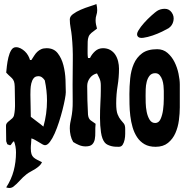

<svg xmlns="http://www.w3.org/2000/svg" viewBox="-20 -726 929 960"><path d="M60 -490Q72 -490 83.5 -484Q95 -478 104.5 -469Q114 -460 120.5 -448.5Q127 -437 130 -426H137Q145 -438 151.5 -448.5Q158 -459 166.5 -467Q175 -475 186 -480Q197 -485 213 -485Q249 -485 268.5 -460Q288 -435 297 -400Q306 -365 307.5 -327.5Q309 -290 309 -265Q309 -254 304.5 -230Q300 -206 292.5 -176.5Q285 -147 275 -116Q265 -85 253.5 -59Q242 -33 229.5 -16.5Q217 0 205 0Q200 0 192 -4.5Q184 -9 174.5 -15Q165 -21 155 -26.5Q145 -32 137 -34Q137 -22 135.5 -9.5Q134 3 134 15Q134 34 137.5 44.5Q141 55 148.5 61.5Q156 68 166 73Q176 78 190 85Q185 96 176 104Q167 112 156 119Q145 126 133.5 132Q122 138 113 145Q95 159 79.5 176.5Q64 194 46 208Q37 214 26 214Q22 214 18.5 213Q15 212 11 211Q37 171 48.5 127.5Q60 84 60 36Q60 6 50 -20Q45 -18 39.5 -9Q34 0 31 0Q29 0 28 0Q27 0 25 -2Q17 -2 15 -8.5Q13 -15 11 -20L10 -98Q10 -106 15.5 -112Q21 -118 28.5 -123.5Q36 -129 42 -135Q48 -141 50 -149Q56 -176 55 -211.5Q54 -247 54 -275Q54 -296 52.5 -307.5Q51 -319 46 -327Q41 -335 32.5 -342Q24 -349 11 -363Q12 -375 14.5 -396.5Q17 -418 22 -439Q27 -460 36 -475Q45 -490 60 -490ZM172 -345Q156 -345 148 -334.5Q140 -324 136.5 -309Q133 -294 132.5 -278Q132 -262 132 -252Q132 -224 133 -197Q134 -170 134 -142Q150 -129 166 -117.5Q182 -106 197 -93Q215 -156 215 -223Q215 -272 204 -324Q199 -332 191 -338.5Q183 -345 172 -345Z M462 -706Q464 -698 465 -690.5Q466 -683 466 -675Q466 -662 462 -650.5Q458 -639 458 -625Q458 -614 460 -604Q462 -594 465 -583Q447 -570 437 -561.5Q427 -553 423 -542.5Q419 -532 418.5 -518Q418 -504 418 -481Q418 -470 418 -458.5Q418 -447 420 -436H430Q439 -455 455.5 -470Q472 -485 495 -485Q516 -485 531.5 -476Q547 -467 556.5 -452.5Q566 -438 570.5 -419.5Q575 -401 575 -383Q575 -339 568 -296.5Q561 -254 561 -209Q561 -172 568 -154.5Q575 -137 583.5 -127Q592 -117 599 -108.5Q606 -100 606 -81Q606 -72 606 -57Q606 -42 603 -27.5Q600 -13 593.5 -2.5Q587 8 574 8Q566 8 556 7.5Q546 7 536.5 4.5Q527 2 518.5 -2Q510 -6 504 -13Q490 -30 485 -64Q480 -98 480 -136.5Q480 -175 482 -212Q484 -249 484 -272Q484 -289 484 -299Q484 -309 482.5 -317.5Q481 -326 477 -335Q473 -344 465 -359Q443 -354 429.5 -336Q416 -318 416 -296Q416 -260 417 -224.5Q418 -189 420 -153Q422 -133 433 -124.5Q444 -116 458 -107Q456 -87 456.5 -66.5Q457 -46 454 -30Q451 -14 441 -4Q431 6 408 6Q391 6 375.5 -0.5Q360 -7 346 -16Q337 -31 333 -49Q329 -67 329 -84Q329 -98 331 -110Q333 -122 336 -135Q344 -173 343.5 -218Q343 -263 343 -303Q343 -363 344 -424Q345 -485 339 -545Q337 -566 333 -587Q329 -608 329 -629Q329 -644 345.5 -656Q362 -668 384 -677.5Q406 -687 428.5 -694Q451 -701 462 -706Z M766 -480Q796 -480 817.5 -461.5Q839 -443 852.5 -416Q866 -389 872.5 -358Q879 -327 879 -303V-189Q879 -159 874.5 -124.5Q870 -90 857 -60.5Q844 -31 820 -11.5Q796 8 758 8Q725 8 702.5 -5Q680 -18 665.5 -40Q651 -62 643 -89.5Q635 -117 631.5 -146.5Q628 -176 627.5 -204.5Q627 -233 627 -256Q627 -294 631 -334Q635 -374 649 -406.5Q663 -439 690.5 -459.5Q718 -480 766 -480ZM708 -247Q708 -234 708.5 -211.5Q709 -189 713.5 -166.5Q718 -144 728 -127.5Q738 -111 756 -111Q774 -111 783 -131Q792 -151 795.5 -178Q799 -205 799 -232Q799 -259 799 -272Q799 -282 797.5 -297.5Q796 -313 791.5 -326.5Q787 -340 778.5 -350Q770 -360 756 -360Q738 -360 728 -347.5Q718 -335 713.5 -317Q709 -299 708.5 -279.5Q708 -260 708 -247ZM839 -663Q852 -644 847 -621Q842 -598 823 -585Q813 -579 790.5 -568Q768 -557 743 -548.5Q718 -540 696.5 -537Q675 -534 668 -545Q661 -555 672 -573.5Q683 -592 700.5 -611.5Q718 -631 737 -648Q756 -665 765 -671Q782 -682 804 -682Q826 -682 839 -663Z"/></svg>

Font: Reclame
Style: Regular
Weight: 400
Designer: Peter Wiegel
Foundry: Peter Wiegel
Version: Version 1.000